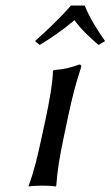

<svg xmlns="http://www.w3.org/2000/svg" viewBox="-20 -673 401 696"><path d="M144 -235 132 -180C116 -105 104 -54 84 0V3C84 3 99 0 134 0C168 0 181 3 181 3L184 0C188 -57 196 -104 212 -180L227 -251C243 -326 254 -368 274 -429C276 -436 273 -439 267 -439C240 -429 216 -422 175 -419L172 -416C171 -373 160 -310 144 -235ZM287 -653H237C198 -607 151 -564 107 -524L124 -510C168 -537 205 -562 250 -600C276 -564 304 -539 337 -510L361 -524C333 -564 306 -606 287 -653Z"/></svg>

Font: Libertinus Sans
Style: Italic
Weight: 400
Italic angle: -12°
Designer: Philipp H. Poll, Khaled Hosny
Foundry: Caleb Maclennan
Version: Version 7.050;RELEASE